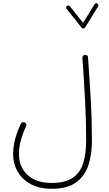

<svg xmlns="http://www.w3.org/2000/svg" viewBox="-20 -951 678 1197"><path d="M587.4 -928.2Q591.8 -925.8 593 -920.4Q594.2 -915 591.3 -910.6L510.3 -779.3Q506.8 -772.9 499.8 -773.4Q492.7 -773.9 489.3 -777.8L395.5 -895.5Q387.2 -905.8 397.5 -914.1Q401.4 -917.5 407 -916.5Q412.6 -915.5 416 -911.6L498 -808.1L569.3 -923.8Q577.1 -935.1 587.4 -928.2ZM62 8.8Q62 -41.5 76.4 -91.3Q90.8 -141.1 110.4 -179.7Q113.3 -186.5 120.6 -188.7Q127.9 -190.9 134.8 -187.5Q141.6 -184.6 143.8 -177.5Q146 -170.4 142.6 -163.6Q125 -128.4 111.6 -81.8Q98.1 -35.2 98.1 8.8Q98.1 89.4 151.4 139.4Q204.6 189.5 302.2 189.5Q387.2 189.5 433.8 157.2Q480.5 125 498.8 66.2Q517.1 7.3 517.1 -72.3Q517.1 -198.2 510.5 -323Q503.9 -447.8 493.7 -590.3Q493.2 -597.7 497.8 -603Q502.4 -608.4 509.8 -608.9Q526.9 -610.4 528.8 -592.3Q539.1 -449.7 546.1 -324.7Q553.2 -199.7 553.2 -72.3Q553.2 10.7 531 78.6Q508.8 146.5 454.3 186.3Q399.9 226.1 302.2 226.1Q229 226.1 175 198.5Q121.1 170.9 91.6 121.8Q62 72.8 62 8.8Z"/></svg>

Font: Mikhak-DS1-FD ExtraLight
Style: Regular
Weight: 200
Designer: Amin Abedi
Version: Version 3.2